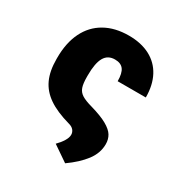

<svg xmlns="http://www.w3.org/2000/svg" viewBox="-167 -661 914 963"><g transform="rotate(30 289.5 -179.5)"><path d="M531.2 -310.5H368.2Q368.2 -356.9 352.5 -377.7Q336.9 -398.4 302.7 -398.4Q261.7 -398.4 242.7 -365.2Q223.6 -332 223.6 -261.7V-252.9Q223.6 -213.9 231 -192.6Q238.3 -171.4 258.1 -158.7Q277.8 -146 318.4 -134.8Q379.9 -117.2 414.1 -97.9Q448.2 -78.6 461.4 -56.9Q474.6 -35.2 474.6 -6.8Q474.6 44.9 440.2 90.1Q405.8 135.3 345.7 177.7L255.9 116.2Q275.9 96.2 288.3 75.9Q300.8 55.7 300.8 39.1Q300.8 24.4 291.3 12.7Q281.7 1 262.7 -3.9Q184.1 -25.9 137.2 -58.1Q90.3 -90.3 68.6 -137.5Q46.9 -184.6 46.9 -252.9V-261.7Q46.9 -347.7 77.4 -409.7Q107.9 -471.7 165.8 -504.4Q223.6 -537.1 303.7 -537.1Q374.5 -537.1 425.8 -510.3Q477.1 -483.4 504.2 -432.4Q531.2 -381.3 531.2 -310.5Z"/></g></svg>

Font: Pretendard Std Black
Style: Regular
Weight: 900
Designer: Base glyphs from Inter by Rasmus Andersson; Hangeul glyphs from Noto Sans CJK(Source Han Sans) by Jang Soo-young and Kan
Foundry: Kil Hyung-jin
Version: Version 1.309